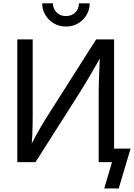

<svg xmlns="http://www.w3.org/2000/svg" viewBox="-20 -961 794 1138"><path d="M656.2 0H564.9V-417.5Q564.9 -436.5 565.9 -470Q566.9 -503.4 568.8 -548.8Q570.8 -594.2 572.8 -649.4L587.4 -641.6Q554.7 -584.5 531 -543.2Q507.3 -502 489 -471.7Q470.7 -441.4 455.1 -416.5L190.4 0H82.5V-727.5H173.8V-273.4Q173.8 -253.4 173.3 -221.4Q172.9 -189.5 171.1 -152.3Q169.4 -115.2 166 -78.6L154.8 -84.5Q172.9 -121.1 191.2 -154.5Q209.5 -188 225.6 -215.1Q241.7 -242.2 252.4 -259.3L549.8 -727.5H656.2ZM371.1 -803.7Q331.5 -803.7 299.8 -822Q268.1 -840.3 249 -871.8Q230 -903.3 230 -941.4H293.9Q293.9 -908.2 315.7 -887Q337.4 -865.7 371.1 -865.7Q404.8 -865.7 426.3 -887Q447.8 -908.2 447.8 -941.4H511.7Q511.7 -903.3 492.9 -872.1Q474.1 -840.8 442.4 -822.3Q410.6 -803.7 371.1 -803.7ZM597.7 156.2 644 0H612.3V-80.1H753.9L683.6 156.2Z"/></svg>

Font: Inter 20pt
Style: Regular
Weight: 400
Version: Version 4.001;git-66647c0bb